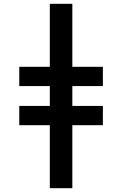

<svg xmlns="http://www.w3.org/2000/svg" viewBox="-20 -843 640 1006"><path d="M241 143V-187H81V-288H241V-392H81V-493H241V-823H359V-493H519V-392H359V-288H519V-187H359V143Z"/></svg>

Font: Iosevka Custom Extended
Style: Bold
Weight: 700
Width: 7
Monospace: yes
Designer: Belleve Invis
Foundry: Belleve Invis
Version: Version 11.2.4; ttfautohint (v1.8.4)